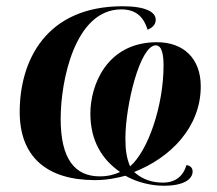

<svg xmlns="http://www.w3.org/2000/svg" viewBox="-20 -565 694 614"><path d="M504 29C568 29 596 8 596 -17C596 -29 587 -36 576 -37C566 -1 540 19 501 19C469 19 436 10 409 -15C524 -60 622 -157 622 -289C622 -379 566 -430 482 -430C321 -430 269 -292 269 -202C269 -115 306 -55 364 -15C347 -7 326 -1 299 -1C219 -1 174 -57 174 -185C174 -306 219 -535 368 -535C420 -535 441 -505 452 -470C466 -476 478 -485 478 -502C478 -526 447 -545 372 -545C127 -545 43 -371 43 -207C43 -65 128 11 284 11C322 11 355 4 381 -3C418 18 463 29 504 29ZM396 -33C385 -59 381 -85 381 -122C381 -229 428 -420 478 -420C497 -420 503 -393 503 -355C503 -228 454 -83 396 -33Z"/></svg>

Font: Noto Serif Display SemiBold
Style: Italic
Weight: 600
Italic angle: -12°
Designer: Monotype Design Team
Foundry: Monotype Imaging Inc.
Version: Version 2.009